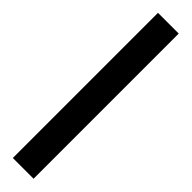

<svg xmlns="http://www.w3.org/2000/svg" viewBox="13 -87 419 419"><g transform="rotate(-45 222.0 122.0)"><path d="M446 154H-2V90H446Z"/></g></svg>

Font: TSCustom
Style: Regular
Weight: 400
Designer: Monotype Design Team
Foundry: Monotype Imaging Inc.
Version: Version 2.004; ttfautohint (v1.8.3) -l 8 -r 50 -G 200 -x 14 